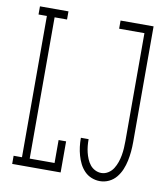

<svg xmlns="http://www.w3.org/2000/svg" viewBox="-83 -805 766 882"><g transform="rotate(10 300.0 -363.5)"><path d="M32 0V-38H71V-697H32V-735H165V-697H107V-38H223V-145H258V0ZM442 8Q422 8 403 0.5Q384 -7 370 -21.5Q356 -36 347 -54Q338 -72 332.5 -91.5Q327 -111 324.5 -131Q322 -151 322 -171Q322 -172 322 -172.5Q322 -173 322 -173H358Q358 -173 358 -172.5Q358 -172 358 -172Q358 -156 359.5 -141Q361 -126 364.5 -111.5Q368 -97 374 -82.5Q380 -68 389.5 -56Q399 -44 413 -37Q427 -30 442 -30Q459 -30 474 -39.5Q489 -49 498 -63.5Q507 -78 512.5 -94Q518 -110 521 -127Q524 -144 525 -161Q526 -178 526 -195V-697H408V-735H562V-195Q562 -173 560 -151Q558 -129 553.5 -107.5Q549 -86 540.5 -65.5Q532 -45 518 -28Q504 -11 484 -1.5Q464 8 442 8Z"/></g></svg>

Font: Iosevka Slab XLtEx
Style: Regular
Weight: 200
Width: 7
Monospace: yes
Designer: Belleve Invis
Foundry: Belleve Invis
Version: Version 11.1.0; ttfautohint (v1.8.3)